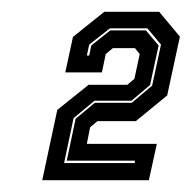

<svg xmlns="http://www.w3.org/2000/svg" viewBox="-20 -720 324 325"><path d="M51.5 -415 77 -534 130 -576.5H195.5L207.5 -586.5L216.5 -628.5L208.5 -638.5H171L159 -628.5L152.5 -597.5H90.5L103.5 -657.5L156.5 -700H249.5L284.5 -658L263 -558.5L210 -515H145L132.5 -504.5L127 -476.5H245.5L232 -415ZM88.5 -444H208L208.5 -448H93L108 -519L140.5 -546H203L237.5 -575L252.5 -644.5L229.5 -672H166L131 -644.5L127 -626H131L134.5 -643L166.5 -668.5H227L248.5 -643L234 -576L202.5 -549.5H140L104.5 -520Z"/></svg>

Font: Tourney ExtraBold
Style: Italic
Weight: 800
Italic angle: -12°
Version: Version 1.015